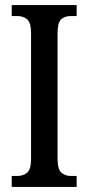

<svg xmlns="http://www.w3.org/2000/svg" viewBox="-20 -734 346 754"><path d="M26 0V-43H49Q71 -43 86.5 -56Q102 -69 102 -110V-602Q102 -645 86.5 -658Q71 -671 49 -671H26V-714H281V-671H258Q234 -671 220 -658Q206 -645 206 -602V-111Q206 -70 220.5 -56.5Q235 -43 258 -43H281V0Z"/></svg>

Font: Noto Serif ExtraCondensed Medium
Style: Regular
Weight: 500
Width: 2
Designer: Monotype Design Team
Foundry: Monotype Imaging Inc.
Version: Version 2.015